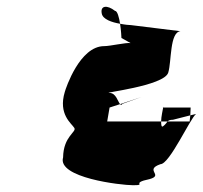

<svg xmlns="http://www.w3.org/2000/svg" viewBox="-20 -728 598 566"><path d="M171 -457C151 -391 191 -364 199 -351C207 -339 167 -327 166 -264C148 -204 336 -182 372 -182C416 -182 362 -188 421 -200C464 -212 404 -227 453 -244C480 -244 541 -380 558 -392L541 -388L539 -370H474C471 -367 469 -362 461 -356C456 -352 455 -359 455 -370H296L303 -411L334 -421C327 -429 322 -454 303 -454C273 -454 464 -474 476 -514C486 -547 480 -633 512 -636L366 -654C361 -654 349 -655 334 -658C337 -638 338 -618 338 -616L365 -601C351 -603 305 -592 287 -592C215 -592 174 -468 171 -457ZM280 -688C283 -671 310 -662 334 -658C331 -677 326 -696 319 -696C296 -714 275 -712 280 -688ZM334 -421C337 -418 338 -418 341 -422L397 -442ZM461 -411C462 -414 461 -414 460 -411ZM461 -411C460 -404 455 -384 455 -370H474C477 -373 481 -375 490 -375L541 -388L542 -411Z"/></svg>

Font: bitstorm
Style: excnobl
Weight: 400
Version: Version 0.2